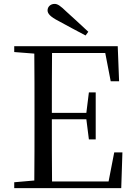

<svg xmlns="http://www.w3.org/2000/svg" viewBox="-20 -965 692 985"><path d="M433 -802C395 -838 356 -873 321 -905C290 -935 276 -945 260 -945C239 -945 224 -930 224 -912C224 -895 238 -879 281 -857C326 -832 372 -808 419 -783ZM548 -548H591L584 -728H53V-698L156 -690C157 -591 157 -491 157 -391V-337C157 -236 157 -137 156 -39L53 -30V0H602L608 -183H566L537 -34H247C246 -133 246 -235 246 -353H423L436 -250H471V-491H436L423 -386H246C246 -495 246 -596 247 -693H520Z"/></svg>

Font: Source Han Serif KR
Style: Regular
Weight: 400
Designer: Ryoko NISHIZUKA 西塚涼子 (kana & ideographs); Frank Grießhammer (Latin, Greek & Cyrillic); Wenlong ZHANG 张文龙 (bopomofo); San
Foundry: Adobe
Version: Version 2.001;hotconv 1.1.0;makeotfexe 2.6.0